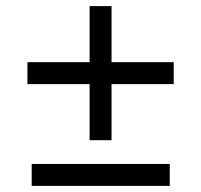

<svg xmlns="http://www.w3.org/2000/svg" viewBox="-20 -611 660 630"><path d="M274 -151H346V-335H550V-407H346V-591H274V-407H70V-335H274ZM84 -1H537V-73H84Z"/></svg>

Font: Finlandica
Style: Regular
Weight: 400
Designer: Niklas Ekholm, Juho Hiilivirta, Jaakko Suomalainen
Foundry: Helsinki Type Studio
Version: Version 2.000;Glyphs 3.2 (3202)